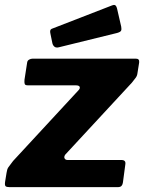

<svg xmlns="http://www.w3.org/2000/svg" viewBox="-34 -772 594 792"><path d="M6 0Q-7 0 -11 -4Q-15 -8 -13 -22L-7 -59Q-5 -74 0.5 -82Q6 -90 20 -108L291 -401Q297 -408 294.5 -414Q292 -420 278 -420H81Q70 -420 68 -425.5Q66 -431 67 -443L78 -514Q79 -522 86 -526Q93 -530 100 -530H527Q542 -530 540 -514L533 -470Q532 -460 526 -451.5Q520 -443 510 -431L235 -134Q229 -125 232.5 -118.5Q236 -112 245 -112H467Q486 -112 483 -94L473 -19Q472 -11 467.5 -5.5Q463 0 451 0H6ZM449 -736 466 -662Q468 -651 465.5 -645.5Q463 -640 449 -636L209 -577Q197 -574 190.5 -579.5Q184 -585 182 -594L174 -633Q170 -649 179 -653L429 -750Q436 -753 441 -750.5Q446 -748 449 -736Z"/></svg>

Font: Libre Franklin ExtraBold
Style: Italic
Weight: 800
Italic angle: -8°
Designer: Pablo Impallari, Rodrigo Fuenzalida, Nhung Nguyen
Foundry: Impallari Type
Version: Version 3.000